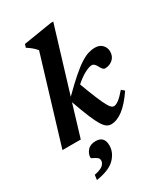

<svg xmlns="http://www.w3.org/2000/svg" viewBox="-237 -813 1026 1180"><g transform="rotate(-30 276.5 -223.0)"><path d="M344 -712.5 206 -258Q264.5 -316.5 306.8 -353.2Q349 -390 380.5 -410.2Q412 -430.5 436.8 -438Q461.5 -445.5 485 -445.5Q518 -445.5 536.5 -425.5Q555 -405.5 555 -379Q555 -344 531.8 -323.8Q508.5 -303.5 476.5 -303.5Q469 -303.5 462.5 -309.8Q456 -316 447.5 -332Q432.5 -362 414.5 -362Q394 -362 361.2 -344Q328.5 -326 293.5 -295Q321 -221 339.5 -177Q358 -133 370.2 -111Q382.5 -89 391 -82Q399.5 -75 407.5 -75Q421.5 -75 442 -89.8Q462.5 -104.5 494 -141.5L514.5 -124Q466.5 -53.5 422.8 -20.2Q379 13 337 13Q322 13 308 4.2Q294 -4.5 278.2 -29.5Q262.5 -54.5 242.8 -101.8Q223 -149 196 -225.5L128 0H-2L180.5 -603.5Q156 -633.5 117.5 -657L124.5 -680L327 -712.5ZM123.5 125.5Q123.5 100 143 77Q162.5 54 201.5 54Q262.5 54 262.5 119.5Q262.5 169 223 210Q183.5 251 89.5 265.5L94 231Q141.5 221.5 157 206Q172.5 190.5 172.5 174.5Q172.5 159 160.2 150.5Q148 142 135.8 136.8Q123.5 131.5 123.5 125.5Z"/></g></svg>

Font: Newsreader Text
Style: Bold Italic
Weight: 700
Italic angle: -17°
Designer: Hugues Gentile
Foundry: Production Type
Version: Version 1.001